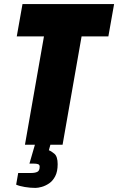

<svg xmlns="http://www.w3.org/2000/svg" viewBox="-20 -708 578 939"><path d="M102 0 195 -530H62L90 -688H538L510 -530H379L286 0ZM153 211Q128 211 101 206.5Q74 202 59 195L69 138H132Q151 138 162.5 132.5Q174 127 174 107Q174 98 166.5 95Q159 92 142 92H124L162 -39H237L219 27Q229 30 245.5 43.5Q262 57 262 95Q262 131 250 154Q238 177 220 189Q202 201 184 206Q166 211 153 211Z"/></svg>

Font: Archivo ExtraCondensed Black
Style: Italic
Weight: 900
Width: 2
Italic angle: -10°
Designer: Hector Gatti
Foundry: Omnibus-Type
Version: Version 2.001